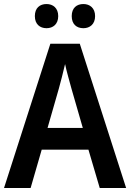

<svg xmlns="http://www.w3.org/2000/svg" viewBox="-20 -933 647 953"><path d="M153 -853C153 -813 178 -793 211 -793C243 -793 269 -813 269 -853C269 -893 243 -913 211 -913C178 -913 153 -894 153 -853ZM336 -853C336 -813 360 -793 394 -793C426 -793 452 -813 452 -853C452 -893 426 -913 394 -913C361 -913 336 -894 336 -853ZM475 0H606L376 -716H230L0 0H132L187 -190H419ZM335 -492 391 -298H216L272 -493C279 -519 295 -578 303 -615C310 -580 326 -526 335 -492Z"/></svg>

Font: Noto Sans Gujarati UI SemiCondensed SemiBold
Style: Regular
Weight: 600
Width: 4
Designer: Jelle Bosma - Monotype Design Team, Universal Thirst
Foundry: Monotype Imaging Inc.
Version: Version 2.106